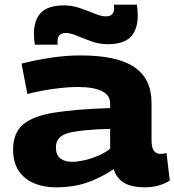

<svg xmlns="http://www.w3.org/2000/svg" viewBox="-20 -791 746 821"><path d="M36 -152Q36 -222 78.5 -258.5Q121 -295 212.5 -309.5Q304 -324 451 -329V-349Q451 -384 415.5 -401.5Q380 -419 312 -419Q268 -419 209.5 -411Q151 -403 97 -389L72 -519Q130 -534 196 -544Q262 -554 324 -554Q481 -554 554.5 -504Q628 -454 628 -351V-193Q628 -158 638.5 -145.5Q649 -133 665 -133Q671 -133 678.5 -134Q686 -135 692 -137L706 -19Q661 10 597 10Q547 10 513.5 -7.5Q480 -25 466 -68Q414 -32 354.5 -11Q295 10 217 10Q166 10 125 -7.5Q84 -25 60 -60.5Q36 -96 36 -152ZM219 -161Q219 -129 237.5 -114Q256 -99 288 -99Q310 -99 339.5 -105.5Q369 -112 398.5 -124.5Q428 -137 451 -155V-240Q331 -237 275 -223Q219 -209 219 -161ZM129 -600Q127 -612 126 -623.5Q125 -635 125 -645Q125 -707 156 -737.5Q187 -768 254 -768Q288 -768 321.5 -756.5Q355 -745 384 -733Q413 -721 433 -721Q468 -721 468 -757Q468 -765 467 -771H565Q569 -748 569 -725Q569 -664 538.5 -633Q508 -602 441 -602Q405 -602 371.5 -614Q338 -626 309.5 -638Q281 -650 261 -650Q226 -650 226 -614Q226 -611 226 -607Q226 -603 227 -600Z"/></svg>

Font: Georama Extended
Style: Bold
Weight: 700
Width: 7
Designer: Jean-Baptiste Levee
Foundry: Production Type
Version: Version 1.000